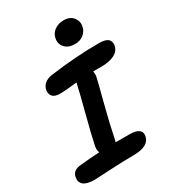

<svg xmlns="http://www.w3.org/2000/svg" viewBox="-234 -1058 1066 1188"><g transform="rotate(-30 299.5 -464.5)"><path d="M399.9 -776.9Q354.5 -776.9 330.1 -803.2Q305.7 -829.6 313 -868.2Q319.3 -901.4 346.9 -920.7Q374.5 -939.9 411.1 -939.9Q457 -939.9 479.2 -911.6Q501.5 -883.3 494.1 -849.1Q489.3 -819.8 464.8 -798.3Q440.4 -776.9 399.9 -776.9ZM86.9 11.2Q30.8 11.2 7.8 -8.3Q-15.1 -27.8 -8.8 -61Q-1 -105.5 51.8 -110.8Q129.4 -119.1 194.8 -122.1Q187 -141.6 190.9 -165Q206.5 -242.2 241.2 -374Q275.9 -505.9 285.2 -551.8Q287.1 -562.5 289.1 -566.9Q273.9 -565.4 253.2 -563.2Q232.4 -561 220.9 -560.1Q209.5 -559.1 194.8 -558.1Q180.2 -557.1 168 -557.1Q128.9 -557.1 113.8 -575Q98.6 -592.8 104 -622.1Q109.4 -646.5 129.2 -662.6Q148.9 -678.7 181.2 -683.1Q363.3 -708 529.8 -708Q576.7 -708 594.7 -691.9Q612.8 -675.8 606.9 -645Q600.1 -609.9 563.7 -592Q527.3 -574.2 471.2 -574.2H412.1Q417 -553.7 413.1 -535.2Q408.7 -512.7 373.5 -377.9Q338.4 -243.2 317.9 -141.1Q316.9 -134.3 313 -125H410.2Q503.9 -125 492.2 -64.9Q479 0 369.1 0Q294.9 0 197.3 5.6Q99.6 11.2 86.9 11.2Z"/></g></svg>

Font: Shantell Sans Normal
Style: Italic
Weight: 600
Italic angle: -11.31°
Designer: Stephen Nixon, Anya Danilova, Shantell Martin
Foundry: Arrow Type
Version: Version 1.006;[559af2be0]